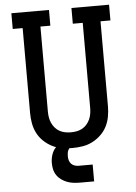

<svg xmlns="http://www.w3.org/2000/svg" viewBox="-61 -781 722 1022"><g transform="rotate(-5 300.0 -270.0)"><path d="M300 8Q272 8 244.5 3.5Q217 -1 192.5 -13.5Q168 -26 147.5 -45.5Q127 -65 114.5 -89.5Q102 -114 97 -141.5Q92 -169 92 -196V-651H39V-735H240V-651H187V-196Q187 -181 189.5 -165.5Q192 -150 198.5 -135.5Q205 -121 215.5 -109Q226 -97 239.5 -89.5Q253 -82 268.5 -79Q284 -76 300 -76Q316 -76 331.5 -79Q347 -82 360.5 -89.5Q374 -97 384.5 -109Q395 -121 401.5 -135.5Q408 -150 410.5 -165.5Q413 -181 413 -196V-651H360V-735H561V-651H508V-196Q508 -169 503 -141.5Q498 -114 485.5 -89.5Q473 -65 452.5 -45.5Q432 -26 407.5 -13.5Q383 -1 355.5 3.5Q328 8 300 8ZM325 195Q308 195 290.5 193Q273 191 257 185Q241 179 226.5 169Q212 159 202 144.5Q192 130 188 113Q184 96 184 78Q184 55 191.5 32.5Q199 10 215.5 -6Q232 -22 254.5 -29Q277 -36 300 -36V0Q292 0 286 6Q280 12 277 19Q274 26 273 34Q272 42 272 50Q272 61 275 71.5Q278 82 285.5 90Q293 98 303.5 101.5Q314 105 325 105H400V195Z"/></g></svg>

Font: Iosevka Slab Medium Extended
Style: Regular
Weight: 500
Width: 7
Monospace: yes
Designer: Belleve Invis
Foundry: Belleve Invis
Version: Version 11.1.1; ttfautohint (v1.8.3)